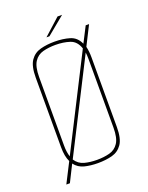

<svg xmlns="http://www.w3.org/2000/svg" viewBox="-143 -780 702 909"><g transform="rotate(-20 207.5 -325.0)"><path d="M30 56 81 -44Q67 -72 67 -118V-469Q67 -527 86 -554.5Q105 -582 137.5 -590.5Q170 -599 208 -599Q250 -599 284 -589Q318 -579 334 -543L374 -621H391L342 -524Q348 -500 348 -469V-118Q348 -60 329 -32.5Q310 -5 278 3.5Q246 12 206 12Q170 12 139.5 4.5Q109 -3 90 -28L48 56ZM91 -64 324 -523Q311 -562 279 -572.5Q247 -583 207 -583Q173 -583 144.5 -575.5Q116 -568 99.5 -543Q83 -518 83 -466V-121Q83 -88 91 -64ZM207 -4Q242 -4 270.5 -11.5Q299 -19 315.5 -44Q332 -69 332 -121V-466Q332 -476 331.5 -484.5Q331 -493 330 -500L99 -45Q116 -19 144.5 -11.5Q173 -4 207 -4ZM180 -631 263 -706H286L195 -631Z"/></g></svg>

Font: Alumni Sans Pinstripe
Style: Regular
Weight: 400
Designer: Robert E. Leuschke
Foundry: Robert E. Leuschke
Version: Version 1.010; ttfautohint (v1.8.4.7-5d5b)